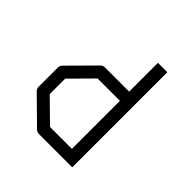

<svg xmlns="http://www.w3.org/2000/svg" viewBox="-164 -789 868 868"><g transform="rotate(45 270.0 -355.0)"><path d="M422 -51H210Q197 -51 189 -59L66 -180Q57 -189 57 -201V-324Q57 -336 66 -345L186 -466Q195 -475 206 -475H362V-659H422ZM362 -109V-416H219L116 -312V-213L222 -109Z"/></g></svg>

Font: IBM 3270
Style: Regular
Weight: 400
Monospace: yes
Version: Version 2.3.1